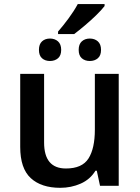

<svg xmlns="http://www.w3.org/2000/svg" viewBox="-20 -897 675 927"><path d="M553.2 -540.5V0H462.9L447.3 -72.8H440.9Q415.5 -30.8 369.6 -10.5Q323.7 9.8 271 9.8Q179.2 9.8 128.4 -37.1Q77.6 -84 77.6 -187.5V-540.5H192.9V-209Q192.9 -83.5 298.3 -83.5Q376.5 -83.5 407.2 -131.8Q438 -180.2 438 -271.5V-540.5ZM260.3 -732.4V-744.6Q284.7 -772.5 311 -808.1Q337.4 -843.8 355.5 -877.4H484.9V-867.7Q469.7 -848.1 444.1 -823.2Q418.5 -798.3 389.9 -774.2Q361.3 -750 337.9 -732.4ZM221.2 -602.5Q197.8 -602.5 182.9 -615.7Q168 -628.9 168 -656.2Q168 -683.6 182.9 -697.3Q197.8 -710.9 221.2 -710.9Q244.6 -710.9 260 -697.3Q275.4 -683.6 275.4 -656.2Q275.4 -628.9 260 -615.7Q244.6 -602.5 221.2 -602.5ZM413.6 -602.5Q390.1 -602.5 375 -615.7Q359.9 -628.9 359.9 -656.2Q359.9 -683.6 375 -697.3Q390.1 -710.9 413.6 -710.9Q437 -710.9 452.4 -697.3Q467.8 -683.6 467.8 -656.2Q467.8 -628.9 452.4 -615.7Q437 -602.5 413.6 -602.5Z"/></svg>

Font: Open Sans SemiBold
Style: Regular
Weight: 600
Designer: Monotype Design Team
Foundry: Monotype Imaging Inc.
Version: Version 3.003; ttfautohint (v1.8.4)